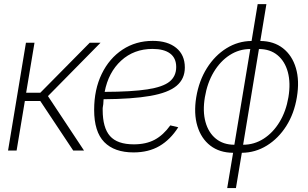

<svg xmlns="http://www.w3.org/2000/svg" viewBox="-20 -748 1529 954"><path d="M20 0 108.9 -535.6H151.4L109.9 -287.1H180.2L425.8 -535.6H479.5L218.3 -270.5L397.5 0H343.8L180.2 -246.1H103.5L62.5 0Z M643.6 9.3Q548.3 9.3 498 -42Q447.8 -93.3 447.8 -202.1Q447.8 -303.2 485.4 -380.6Q522.9 -458 588.9 -501.5Q654.8 -544.9 739.3 -544.9Q813 -544.9 855.7 -510Q898.4 -475.1 898.4 -412.6Q898.4 -356 857.2 -321.5Q815.9 -287.1 726.8 -271.5Q637.7 -255.9 494.6 -254.9Q493.7 -243.2 493.2 -231Q490.7 -215.8 490.2 -211.4Q489.7 -207 490.2 -204.1Q490.2 -202.6 490.2 -201.2Q490.2 -113.3 526.6 -72Q563 -30.8 645 -30.8Q705.6 -30.8 748.5 -53.7Q791.5 -76.7 826.2 -125L865.7 -115.7Q826.7 -54.2 772.5 -22.5Q718.3 9.3 643.6 9.3ZM500 -291.5Q634.8 -292 712.4 -304Q790 -315.9 822.8 -342.8Q855.5 -369.6 855.5 -415Q855.5 -459.5 825.2 -482.2Q794.9 -504.9 737.8 -504.9Q645.5 -504.9 582 -446.8Q518.6 -388.7 500 -291.5Z M1108.9 186.5 1138.2 11.2Q1070.8 10.7 1025.1 -24.4Q979.5 -59.6 960.7 -121.8Q941.9 -184.1 955.1 -265.1Q968.8 -347.2 1008.3 -409.9Q1047.9 -472.7 1105.5 -508.3Q1163.1 -543.9 1230 -544.4L1260.3 -727.5H1303.7L1273.4 -544.4Q1340.3 -543.9 1386 -508.3Q1431.6 -472.7 1450.2 -409.9Q1468.8 -347.2 1455.1 -265.1Q1441.9 -184.1 1402.6 -122.1Q1363.3 -60.1 1305.9 -24.7Q1248.5 10.7 1181.6 11.2L1152.3 186.5ZM1144.5 -28.8 1223.6 -504.4H1223.1Q1168 -504.4 1121.1 -474.1Q1074.2 -443.8 1042 -389.9Q1009.8 -335.9 998 -265.1Q986.3 -195.3 1001 -142.1Q1015.6 -88.9 1052.7 -58.8Q1089.8 -28.8 1144.5 -28.8ZM1266.6 -504.4 1188 -28.8Q1243.2 -28.8 1290 -58.8Q1336.9 -88.9 1369.1 -142.1Q1401.4 -195.3 1413.1 -265.1Q1424.8 -335.9 1410.2 -389.9Q1395.5 -443.8 1358.6 -474.1Q1321.8 -504.4 1266.6 -504.4Z"/></svg>

Font: Inter Display Extra Light
Style: Italic
Weight: 200
Italic angle: -9.39999°
Designer: Rasmus Andersson
Foundry: rsms
Version: Version 4.000;git-4fc901f